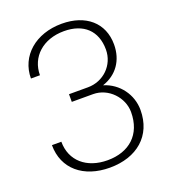

<svg xmlns="http://www.w3.org/2000/svg" viewBox="-136 -832 830 941"><g transform="rotate(-20 279.0 -361.0)"><path d="M46 -190C46 -66 139 11 276 11C417 11 513 -69 513 -204C513 -284 461 -356 382 -380C457 -405 501 -467 501 -550C501 -663 419 -733 294 -733C157 -733 61 -649 61 -532H108C108 -627 182 -695 292 -695C394 -695 455 -638 455 -540C455 -459 390 -396 309 -396H210V-356H321C401 -356 466 -286 466 -210C466 -93 391 -27 278 -27C169 -27 95 -90 95 -190Z"/></g></svg>

Font: Perun ExtraLight
Style: Regular
Weight: 200
Foundry: Copyright (c) Stefan Peev, Context Ltd, 2016
Version: Version 1.089